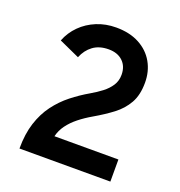

<svg xmlns="http://www.w3.org/2000/svg" viewBox="-129 -822 874 931"><g transform="rotate(20 308.0 -356.0)"><path d="M73 0Q73 -75.5 91.5 -132.8Q110 -190 142.2 -233.2Q174.5 -276.5 216.2 -309.5Q258 -342.5 304 -369Q333.5 -386 359 -405.5Q384.5 -425 400.2 -449.2Q416 -473.5 416 -505Q416 -548.5 389 -574.2Q362 -600 316 -600Q267.5 -600 235.8 -576.5Q204 -553 188 -513L82 -561Q99.5 -606 133.5 -640Q167.5 -674 213.8 -693Q260 -712 314 -712Q384 -712 433.8 -685.2Q483.5 -658.5 509.8 -612.2Q536 -566 536 -508Q536 -444 512 -401.8Q488 -359.5 447 -328.5Q406 -297.5 355 -268Q318.5 -247 289 -223.5Q259.5 -200 239.5 -172.8Q219.5 -145.5 212 -114H542V0Z"/></g></svg>

Font: Overpass Mono
Style: Bold
Weight: 700
Monospace: yes
Designer: Delve Withrington, Dave Bailey
Foundry: Delve Fonts LLC
Version: Version 4.000